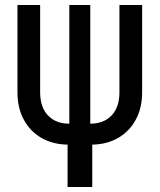

<svg xmlns="http://www.w3.org/2000/svg" viewBox="-20 -750 640 770"><path d="M251 0V-170Q191 -171 146 -197Q101 -223 75.5 -270Q50 -317 50 -380V-730H141V-380Q141 -320 172.5 -287Q204 -254 258 -254V-730H342V-254Q396 -254 427.5 -287Q459 -320 459 -380V-730H550V-380Q550 -317 524.5 -270Q499 -223 454 -197Q409 -171 350 -170V0Z"/></svg>

Font: Pitagon Sans Mono Medium
Style: Regular
Weight: 500
Monospace: yes
Designer: Travis Tran
Foundry: Pitagon
Version: Version 1.001; ttfautohint (v1.8.4.7-5d5b);gftools[0.9.26]